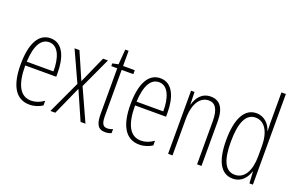

<svg xmlns="http://www.w3.org/2000/svg" viewBox="-92 -1132 2343 1513"><g transform="rotate(20 1079.5 -375.0)"><path d="M199 -539C96 -539 46 -433 46 -264C46 -97 98 10 218 10C260 10 296 -3 326 -22V-61C290 -36 256 -24 220 -24C128 -24 83 -109 83 -269H343V-303C343 -425 305 -539 199 -539ZM199 -506C277 -506 309 -412 308 -301H84C90 -439 132 -506 199 -506Z M519 -273 392 0H433L540 -239L645 0H686L563 -271L682 -529H641L541 -304L443 -529H402Z M859 -24C819 -24 809 -53 809 -115V-496H907V-529H809V-656H781L771 -529L722 -519V-496H772V-116C772 -33 790 10 853 10C874 10 890 6 905 -1V-35C894 -29 876 -24 859 -24Z M1120 -539C1017 -539 967 -433 967 -264C967 -97 1019 10 1139 10C1181 10 1217 -3 1247 -22V-61C1211 -36 1177 -24 1141 -24C1049 -24 1004 -109 1004 -269H1264V-303C1264 -425 1226 -539 1120 -539ZM1120 -506C1198 -506 1230 -412 1229 -301H1005C1011 -439 1053 -506 1120 -506Z M1542 -539C1467 -539 1429 -483 1413 -425H1411L1408 -529H1379V0H1416V-305C1416 -439 1469 -505 1538 -505C1591 -505 1622 -463 1622 -362V0H1659V-373C1659 -488 1617 -539 1542 -539Z M1923 10C1998 10 2037 -45 2053 -98H2055L2061 0H2090V-760H2053V-506C2053 -484 2054 -463 2055 -437H2053C2038 -487 1995 -539 1925 -539C1828 -539 1772 -441 1772 -258C1772 -83 1823 10 1923 10ZM1928 -24C1845 -24 1811 -109 1811 -258C1811 -420 1851 -504 1930 -504C2008 -504 2053 -428 2053 -307V-226C2053 -102 2008 -24 1928 -24Z"/></g></svg>

Font: Noto Sans Sinhala UI ExtraCondensed ExtraLight
Style: Regular
Weight: 200
Width: 2
Designer: Jelle Bosma - Monotype Design Team
Foundry: Monotype Imaging Inc.
Version: Version 2.006